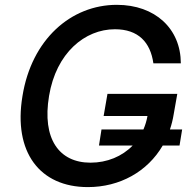

<svg xmlns="http://www.w3.org/2000/svg" viewBox="-20 -757 789 787"><path d="M726.6 -226.2H676.5C683.2 -246.1 688.6 -267.4 692.1 -289.4L706.7 -372.2H420.5L404.8 -281.6H584.5C581 -261.7 575.3 -243.3 567.8 -226.2H396L385.7 -160.5H523.8C480.5 -115.8 419 -90.2 350.9 -90.2C222.7 -90.2 151.6 -187.1 181.1 -364C210.2 -540.1 327.8 -637.1 451 -637.1C547.2 -637.1 596.6 -583.5 608.7 -497.5H721.2C720.9 -639.2 616.1 -737.2 458.8 -737.2C271 -737.2 109.4 -595.5 72.1 -363.3C33.7 -133.2 143.1 9.9 340.2 9.9C470.9 9.9 584.5 -53.3 647 -160.5H715.9Z"/></svg>

Font: Magic Ui Pro Medium
Style: Italic
Weight: 500
Italic angle: -9.39999°
Designer: Stefan Endress, Andreas Faust
Version: Version 1.000;FEAKit 1.0